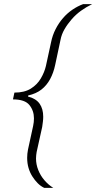

<svg xmlns="http://www.w3.org/2000/svg" viewBox="-20 -763 468 933"><path d="M195 150Q178 142 163.5 127.5Q149 113 137 94Q125 75 118.5 52.5Q112 30 112 4Q112 -6 113 -16Q114 -26 116 -36L141 -151Q143 -160 144 -169.5Q145 -179 145 -188Q145 -225 123 -252.5Q101 -280 43 -280L50 -313Q99 -313 130 -332.5Q161 -352 178.5 -382Q196 -412 203 -442L228 -557Q235 -592 250.5 -622Q266 -652 286.5 -675.5Q307 -699 332 -716Q357 -733 384 -743H428Q399 -729 374 -711Q349 -693 328.5 -669.5Q308 -646 293.5 -621Q279 -596 274 -569L248 -447Q240 -409 223.5 -378.5Q207 -348 181.5 -328Q156 -308 117 -299L116 -294Q155 -284 172.5 -259Q190 -234 190 -196Q190 -184 188.5 -172Q187 -160 185 -146L158 -24Q157 -17 156 -9.5Q155 -2 155 7Q155 36 166 63.5Q177 91 196 113Q215 135 239 150Z"/></svg>

Font: Saira Expanded ExtraLight
Style: Italic
Weight: 250
Width: 7
Italic angle: -12°
Designer: Hector Gatti with collaboration of the Omnibus-Type team
Foundry: Omnibus-Type
Version: Version 1.101